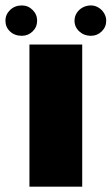

<svg xmlns="http://www.w3.org/2000/svg" viewBox="-50 -704 420 724"><path d="M61 -536H260V0H61ZM-29.5 -626Q-29.5 -649.5 -11.8 -666.5Q6 -683.5 32.5 -683.5Q56 -683.5 73 -666.5Q90 -649.5 90 -626Q90 -602 73 -585.5Q56 -569 32.5 -569Q5.5 -569 -12 -585.2Q-29.5 -601.5 -29.5 -626ZM231 -626Q231 -641.5 239.2 -654.8Q247.5 -668 261.8 -675.8Q276 -683.5 293 -683.5Q308 -683.5 321.2 -675.5Q334.5 -667.5 342.5 -654.2Q350.5 -641 350.5 -626Q350.5 -602 333.5 -585.5Q316.5 -569 293 -569Q267 -569 249 -585.5Q231 -602 231 -626Z"/></svg>

Font: Anybody Wide
Style: Bold
Weight: 700
Width: 7
Designer: Tyler Finck
Foundry: Etcetera Type Company
Version: Version 1.000; ttfautohint (v1.8)